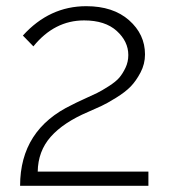

<svg xmlns="http://www.w3.org/2000/svg" viewBox="-20 -601 548 621"><path d="M460 0H45Q45 -182 213 -262Q222 -267 251.5 -280.5Q281 -294 294.5 -300.5Q308 -307 331.5 -322Q355 -337 366 -350Q377 -363 386 -382Q395 -401 395 -423Q395 -467 357.5 -501Q320 -535 252 -535Q156 -535 88 -451L54 -486Q140 -581 259 -581Q346 -581 397.5 -535.5Q449 -490 449 -425Q449 -394 434.5 -366.5Q420 -339 402.5 -321Q385 -303 355 -284.5Q325 -266 308.5 -258.5Q292 -251 265 -239Q185 -205 144 -158.5Q103 -112 102 -46H460Z"/></svg>

Font: Raleway
Style: Light
Weight: 300
Designer: Matt McInerney, Pablo Impallari, Rodrigo Fuenzalida
Foundry: Matt McInerney, Pablo Impallari, Rodrigo Fuenzalida
Version: Version 3.000